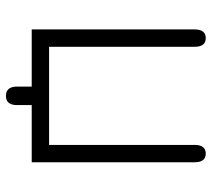

<svg xmlns="http://www.w3.org/2000/svg" viewBox="-54 -592 736 669"><g transform="rotate(90 314.5 -258.0)"><path d="M282.2 50.8V0H83V-567.4Q83 -606.4 113.3 -606.4Q143.6 -606.4 143.6 -567.4V-60.5H485.4V-567.4Q485.4 -606.4 515.6 -606.4Q545.9 -606.4 545.9 -567.4V0H346.7V50.8Q346.7 89.8 314.5 89.8Q282.2 89.8 282.2 50.8Z"/></g></svg>

Font: Jura
Style: Medium
Weight: 500
Version: Version 2.6.1